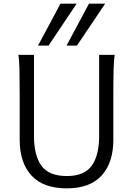

<svg xmlns="http://www.w3.org/2000/svg" viewBox="-20 -1011 735 1043"><path d="M595.7 -500.5V-251.5Q595.7 -127.9 532.5 -57.9Q469.2 12.2 342.8 12.2Q214.4 12.2 150.6 -57.9Q86.9 -127.9 86.9 -251.5V-500.5Q86.9 -587.4 85.7 -637Q84.5 -686.5 79.6 -712.9H164.6V-273.4Q164.6 -166 205.3 -110.4Q246.1 -54.7 342.8 -54.7Q437.5 -54.7 478 -110.6Q518.6 -166.5 518.6 -273.4V-712.9H603Q598.6 -685.5 597.2 -635.7Q595.7 -585.9 595.7 -500.5ZM396.5 -991.2 243.7 -763.2H186.5L308.6 -991.2ZM551.3 -991.2 397.9 -763.2H341.3L463.4 -991.2Z"/></svg>

Font: Lesson One Light
Style: Regular
Weight: 300
Designer: But Ko, Victor Gaultney, Annie Olsen, Julie Remington, Don Collingsworth, Eric Hays, Becca Hirsbrunner
Version: Version 1.100